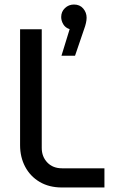

<svg xmlns="http://www.w3.org/2000/svg" viewBox="-20 -829 511 849"><path d="M253.6 0Q197.2 0 155.6 -24.5Q114 -49 91.4 -91.5Q68.8 -134 68.8 -187V-699.6H164.6V-174.8Q164.6 -136.2 189.2 -110.5Q213.8 -84.8 254.4 -84.8H441.8V0ZM251.8 -582.6 288 -700.2Q269.4 -705.8 260 -721.4Q250.6 -737 250.6 -753.8Q250.6 -777.4 267.2 -793.2Q283.8 -809 307 -809Q333 -809 348 -791.3Q363 -773.6 363 -750.8Q363 -729.8 351.4 -698.6L311.8 -582.6Z"/></svg>

Font: MuseoModerno Thin
Style: Regular
Weight: 100
Designer: Pablo Cosgaya, Héctor Gatti, Marcela Romero, and the Authors of The MuseoModerno Project.
Foundry: Omnibus-Type Team
Version: Version 1.003